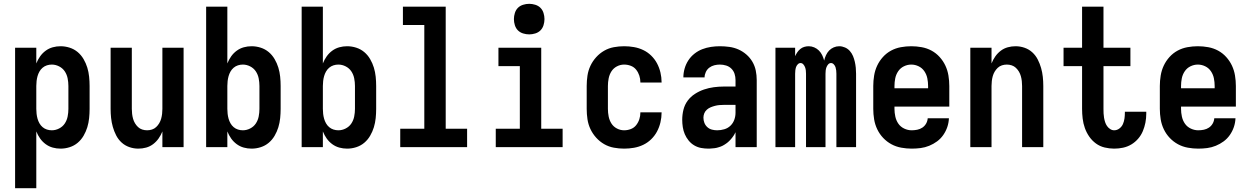

<svg xmlns="http://www.w3.org/2000/svg" viewBox="-20 -770 6540 1005"><path d="M59 215V-520H170V-438Q178 -458 190 -475Q202 -492 219 -504.5Q236 -517 256 -522.5Q276 -528 297 -528Q321 -528 344.5 -520.5Q368 -513 386.5 -497.5Q405 -482 417.5 -460.5Q430 -439 437 -416Q444 -393 446.5 -368.5Q449 -344 449 -320V-200Q449 -176 446.5 -151.5Q444 -127 437 -104Q430 -81 417.5 -59.5Q405 -38 386.5 -22.5Q368 -7 344.5 0.5Q321 8 297 8Q276 8 256 2.5Q236 -3 219 -15.5Q202 -28 190 -45Q178 -62 170 -82V215ZM251 -88Q271 -88 289.5 -97.5Q308 -107 319 -123.5Q330 -140 334 -160Q338 -180 338 -200V-320Q338 -340 334 -360Q330 -380 319 -396.5Q308 -413 289.5 -422.5Q271 -432 251 -432Q238 -432 225.5 -428Q213 -424 203 -415.5Q193 -407 186.5 -395.5Q180 -384 176.5 -371.5Q173 -359 171.5 -346Q170 -333 170 -320V-200Q170 -187 171.5 -174Q173 -161 176.5 -148.5Q180 -136 186.5 -124.5Q193 -113 203 -104.5Q213 -96 225.5 -92Q238 -88 251 -88Z M704 8Q680 8 657 0Q634 -8 616.5 -24Q599 -40 588 -61.5Q577 -83 570.5 -106Q564 -129 561.5 -152.5Q559 -176 559 -200V-520H670V-200Q670 -187 671.5 -174Q673 -161 676.5 -148.5Q680 -136 686.5 -125Q693 -114 702.5 -105Q712 -96 724.5 -92Q737 -88 750 -88Q763 -88 775.5 -92Q788 -96 797.5 -105Q807 -114 813.5 -125Q820 -136 823.5 -148.5Q827 -161 828.5 -174Q830 -187 830 -200V-520H941V0H830V-82Q822 -62 810 -45Q798 -28 781.5 -15.5Q765 -3 745 2.5Q725 8 704 8Z M1297 8Q1276 8 1256 2.5Q1236 -3 1219 -15.5Q1202 -28 1190 -45Q1178 -62 1170 -82V0H1059V-735H1170V-438Q1178 -458 1190 -475Q1202 -492 1219 -504.5Q1236 -517 1256 -522.5Q1276 -528 1297 -528Q1321 -528 1344.5 -520.5Q1368 -513 1386.5 -497.5Q1405 -482 1417.5 -460.5Q1430 -439 1437 -416Q1444 -393 1446.5 -368.5Q1449 -344 1449 -320V-200Q1449 -176 1446.5 -151.5Q1444 -127 1437 -104Q1430 -81 1417.5 -59.5Q1405 -38 1386.5 -22.5Q1368 -7 1344.5 0.5Q1321 8 1297 8ZM1251 -88Q1271 -88 1289.5 -97.5Q1308 -107 1319 -123.5Q1330 -140 1334 -160Q1338 -180 1338 -200V-320Q1338 -340 1334 -360Q1330 -380 1319 -396.5Q1308 -413 1289.5 -422.5Q1271 -432 1251 -432Q1238 -432 1225.5 -428Q1213 -424 1203 -415.5Q1193 -407 1186.5 -395.5Q1180 -384 1176.5 -371.5Q1173 -359 1171.5 -346Q1170 -333 1170 -320V-200Q1170 -187 1171.5 -174Q1173 -161 1176.5 -148.5Q1180 -136 1186.5 -124.5Q1193 -113 1203 -104.5Q1213 -96 1225.5 -92Q1238 -88 1251 -88Z M1797 8Q1776 8 1756 2.5Q1736 -3 1719 -15.5Q1702 -28 1690 -45Q1678 -62 1670 -82V0H1559V-735H1670V-438Q1678 -458 1690 -475Q1702 -492 1719 -504.5Q1736 -517 1756 -522.5Q1776 -528 1797 -528Q1821 -528 1844.5 -520.5Q1868 -513 1886.5 -497.5Q1905 -482 1917.5 -460.5Q1930 -439 1937 -416Q1944 -393 1946.5 -368.5Q1949 -344 1949 -320V-200Q1949 -176 1946.5 -151.5Q1944 -127 1937 -104Q1930 -81 1917.5 -59.5Q1905 -38 1886.5 -22.5Q1868 -7 1844.5 0.5Q1821 8 1797 8ZM1751 -88Q1771 -88 1789.5 -97.5Q1808 -107 1819 -123.5Q1830 -140 1834 -160Q1838 -180 1838 -200V-320Q1838 -340 1834 -360Q1830 -380 1819 -396.5Q1808 -413 1789.5 -422.5Q1771 -432 1751 -432Q1738 -432 1725.5 -428Q1713 -424 1703 -415.5Q1693 -407 1686.5 -395.5Q1680 -384 1676.5 -371.5Q1673 -359 1671.5 -346Q1670 -333 1670 -320V-200Q1670 -187 1671.5 -174Q1673 -161 1676.5 -148.5Q1680 -136 1686.5 -124.5Q1693 -113 1703 -104.5Q1713 -96 1725.5 -92Q1738 -88 1751 -88Z M2075 0V-96H2201V-639H2089V-735H2313V-96H2425V0Z M2575 0V-96H2701V-424H2589V-520H2813V-96H2925V0ZM2750 -590Q2734 -590 2718 -595Q2702 -600 2691 -611Q2680 -622 2675 -638Q2670 -654 2670 -670Q2670 -686 2675 -702Q2680 -718 2691 -729Q2702 -740 2718 -745Q2734 -750 2750 -750Q2766 -750 2782 -745Q2798 -740 2809 -729Q2820 -718 2825 -702Q2830 -686 2830 -670Q2830 -654 2825 -638Q2820 -622 2809 -611Q2798 -600 2782 -595Q2766 -590 2750 -590Z M3247 8Q3220 8 3193 3Q3166 -2 3142.5 -15.5Q3119 -29 3100.5 -49.5Q3082 -70 3070.5 -94.5Q3059 -119 3055 -146Q3051 -173 3051 -200V-320Q3051 -347 3055 -374Q3059 -401 3070.5 -425.5Q3082 -450 3100.5 -470.5Q3119 -491 3142.5 -504.5Q3166 -518 3193 -523Q3220 -528 3247 -528Q3273 -528 3298.5 -523.5Q3324 -519 3347 -508Q3370 -497 3388.5 -479Q3407 -461 3419 -438.5Q3431 -416 3437 -390.5Q3443 -365 3443 -340Q3443 -339 3443 -338.5Q3443 -338 3443 -338H3332Q3332 -338 3332 -338.5Q3332 -339 3332 -339Q3332 -357 3326.5 -374Q3321 -391 3310 -405Q3299 -419 3282 -425.5Q3265 -432 3247 -432Q3227 -432 3209 -422.5Q3191 -413 3180.5 -396.5Q3170 -380 3166 -360Q3162 -340 3162 -320V-200Q3162 -180 3166 -160Q3170 -140 3180.5 -123.5Q3191 -107 3209 -97.5Q3227 -88 3247 -88Q3265 -88 3282 -94.5Q3299 -101 3310 -115Q3321 -129 3326.5 -146Q3332 -163 3332 -181Q3332 -181 3332 -181.5Q3332 -182 3332 -182H3443Q3443 -182 3443 -181.5Q3443 -181 3443 -180Q3443 -155 3437 -129.5Q3431 -104 3419 -81.5Q3407 -59 3388.5 -41Q3370 -23 3347 -12Q3324 -1 3298.5 3.5Q3273 8 3247 8Z M3689 8Q3669 8 3650 4.5Q3631 1 3614 -9Q3597 -19 3584.5 -34.5Q3572 -50 3564.5 -67.5Q3557 -85 3554 -104.5Q3551 -124 3551 -143Q3551 -170 3557.5 -196Q3564 -222 3579.5 -243Q3595 -264 3617.5 -278.5Q3640 -293 3665 -301.5Q3690 -310 3716.5 -313.5Q3743 -317 3769 -317H3830V-351Q3830 -368 3825 -383.5Q3820 -399 3808.5 -410.5Q3797 -422 3781 -427Q3765 -432 3748 -432Q3734 -432 3719.5 -428.5Q3705 -425 3693 -416Q3681 -407 3674.5 -393Q3668 -379 3668 -365H3557Q3557 -388 3563.5 -411Q3570 -434 3583 -454Q3596 -474 3615 -489Q3634 -504 3656 -512.5Q3678 -521 3701.5 -524.5Q3725 -528 3748 -528Q3773 -528 3798 -524.5Q3823 -521 3845.5 -511Q3868 -501 3887 -484.5Q3906 -468 3918.5 -446.5Q3931 -425 3936 -400.5Q3941 -376 3941 -351V0H3830V-78Q3825 -68 3823.5 -65.5Q3822 -63 3819 -58.5Q3816 -54 3812.5 -49.5Q3809 -45 3805.5 -41Q3802 -37 3798 -33Q3794 -29 3790 -25.5Q3786 -22 3781.5 -19Q3777 -16 3772.5 -13Q3768 -10 3763 -7.5Q3758 -5 3753 -3Q3748 -1 3742.5 0.5Q3737 2 3732 3.5Q3727 5 3721.5 5.5Q3716 6 3710.5 6.5Q3705 7 3699.5 7.5Q3694 8 3689 8ZM3734 -88Q3753 -88 3771.5 -93.5Q3790 -99 3803.5 -112Q3817 -125 3823.5 -143Q3830 -161 3830 -180V-221H3769Q3757 -221 3745.5 -220Q3734 -219 3722.5 -216Q3711 -213 3700 -208.5Q3689 -204 3680 -196Q3671 -188 3666.5 -177Q3662 -166 3662 -154Q3662 -140 3667 -127Q3672 -114 3682.5 -104.5Q3693 -95 3706.5 -91.5Q3720 -88 3734 -88Z M4039 0V-520H4142V-476Q4147 -487 4153.5 -496.5Q4160 -506 4169 -513.5Q4178 -521 4189.5 -524.5Q4201 -528 4213 -528Q4228 -528 4242 -522Q4256 -516 4266.5 -505.5Q4277 -495 4283.5 -481.5Q4290 -468 4294 -453Q4297 -467 4303.5 -481Q4310 -495 4320 -505.5Q4330 -516 4344 -522Q4358 -528 4373 -528Q4388 -528 4403 -521.5Q4418 -515 4428.5 -503Q4439 -491 4445 -476.5Q4451 -462 4454.5 -446.5Q4458 -431 4459.5 -415.5Q4461 -400 4461 -384V0H4358V-384Q4358 -393 4357 -401.5Q4356 -410 4353.5 -418Q4351 -426 4344.5 -433Q4338 -440 4330 -440Q4321 -440 4315 -433Q4309 -426 4306 -418Q4303 -410 4302 -401.5Q4301 -393 4301 -384V0H4199V-384Q4199 -393 4198 -401.5Q4197 -410 4194 -418Q4191 -426 4185 -433Q4179 -440 4170 -440Q4162 -440 4155.5 -433Q4149 -426 4146.5 -418Q4144 -410 4143 -401.5Q4142 -393 4142 -384V0Z M4752 8Q4725 8 4697.5 3Q4670 -2 4646 -15Q4622 -28 4603 -48Q4584 -68 4572 -93Q4560 -118 4555.5 -145.5Q4551 -173 4551 -200V-320Q4551 -347 4555.5 -374.5Q4560 -402 4571.5 -426.5Q4583 -451 4601.5 -471.5Q4620 -492 4644 -505Q4668 -518 4695.5 -523Q4723 -528 4750 -528Q4777 -528 4804.5 -523Q4832 -518 4856 -505Q4880 -492 4898.5 -471.5Q4917 -451 4928.5 -426.5Q4940 -402 4944.5 -374.5Q4949 -347 4949 -320V-212H4662V-200Q4662 -180 4666.5 -159.5Q4671 -139 4682.5 -122.5Q4694 -106 4713 -97Q4732 -88 4752 -88Q4767 -88 4781.5 -91Q4796 -94 4808 -102Q4820 -110 4827.5 -123Q4835 -136 4836 -151H4947Q4946 -127 4938.5 -105Q4931 -83 4917.5 -63.5Q4904 -44 4885 -30Q4866 -16 4844 -7Q4822 2 4799 5Q4776 8 4752 8ZM4662 -308H4838V-320Q4838 -340 4834 -360Q4830 -380 4818.5 -397Q4807 -414 4788.5 -423Q4770 -432 4750 -432Q4730 -432 4711.5 -423Q4693 -414 4681.5 -397Q4670 -380 4666 -360Q4662 -340 4662 -320Z M5059 0V-520H5170V-438Q5178 -458 5190 -475Q5202 -492 5218.5 -504.5Q5235 -517 5255 -522.5Q5275 -528 5296 -528Q5320 -528 5343 -520Q5366 -512 5383.5 -496Q5401 -480 5412 -458.5Q5423 -437 5429.5 -414Q5436 -391 5438.5 -367.5Q5441 -344 5441 -320V0H5330V-320Q5330 -333 5328.5 -346Q5327 -359 5323.5 -371.5Q5320 -384 5313.5 -395Q5307 -406 5297.5 -415Q5288 -424 5275.5 -428Q5263 -432 5250 -432Q5237 -432 5224.5 -428Q5212 -424 5202.5 -415Q5193 -406 5186.5 -395Q5180 -384 5176.5 -371.5Q5173 -359 5171.5 -346Q5170 -333 5170 -320V0Z M5812 8Q5787 8 5762 2Q5737 -4 5716.5 -19Q5696 -34 5681.5 -55Q5667 -76 5658.5 -100Q5650 -124 5647 -149.5Q5644 -175 5644 -200V-424H5547V-520H5644V-735H5756V-520H5897V-424H5756V-200Q5756 -188 5756.5 -176.5Q5757 -165 5759 -153.5Q5761 -142 5764.5 -131Q5768 -120 5774.5 -110.5Q5781 -101 5791 -94.5Q5801 -88 5812 -88Q5827 -88 5839.5 -97.5Q5852 -107 5858 -121Q5864 -135 5866 -150Q5868 -165 5868 -180Q5868 -181 5868 -182.5Q5868 -184 5868 -185H5980Q5980 -182 5980 -179.5Q5980 -177 5980 -175Q5980 -151 5975.5 -128Q5971 -105 5962 -83.5Q5953 -62 5937.5 -44Q5922 -26 5902 -14Q5882 -2 5859 3Q5836 8 5812 8Z M6252 8Q6225 8 6197.5 3Q6170 -2 6146 -15Q6122 -28 6103 -48Q6084 -68 6072 -93Q6060 -118 6055.5 -145.5Q6051 -173 6051 -200V-320Q6051 -347 6055.5 -374.5Q6060 -402 6071.5 -426.5Q6083 -451 6101.5 -471.5Q6120 -492 6144 -505Q6168 -518 6195.5 -523Q6223 -528 6250 -528Q6277 -528 6304.5 -523Q6332 -518 6356 -505Q6380 -492 6398.5 -471.5Q6417 -451 6428.5 -426.5Q6440 -402 6444.5 -374.5Q6449 -347 6449 -320V-212H6162V-200Q6162 -180 6166.5 -159.5Q6171 -139 6182.5 -122.5Q6194 -106 6213 -97Q6232 -88 6252 -88Q6267 -88 6281.5 -91Q6296 -94 6308 -102Q6320 -110 6327.5 -123Q6335 -136 6336 -151H6447Q6446 -127 6438.5 -105Q6431 -83 6417.5 -63.5Q6404 -44 6385 -30Q6366 -16 6344 -7Q6322 2 6299 5Q6276 8 6252 8ZM6162 -308H6338V-320Q6338 -340 6334 -360Q6330 -380 6318.5 -397Q6307 -414 6288.5 -423Q6270 -432 6250 -432Q6230 -432 6211.5 -423Q6193 -414 6181.5 -397Q6170 -380 6166 -360Q6162 -340 6162 -320Z"/></svg>

Font: Zed Mono
Style: Bold
Weight: 700
Monospace: yes
Designer: Belleve Invis
Foundry: Belleve Invis
Version: Version 1.0.0; ttfautohint (v1.8.4)